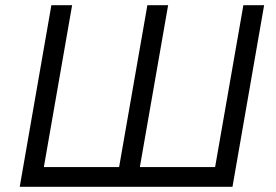

<svg xmlns="http://www.w3.org/2000/svg" viewBox="-20 -720 1062 740"><path d="M809 -76H519L628 -700H548L439 -76H149L258 -700H178L56 0H876L998 -700H918Z"/></svg>

Font: Fixel Display 20240404
Style: Italic
Weight: 400
Italic angle: -10°
Designer: AlfaBravo + MacPaw
Foundry: Kyrylo Tkachov, Marchela Mozhyna, Serhii Makarenko, Maria Weinstein, Zakhar Kryvoshyya
Version: Version 1.211;Glyphs 3.2 (3225)